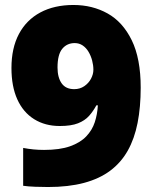

<svg xmlns="http://www.w3.org/2000/svg" viewBox="-20 -741 618 771"><path d="M173 10Q151 10 122 9Q93 8 73 5V-147Q94 -143 114.5 -141Q135 -139 157 -139Q220 -139 261 -153.5Q302 -168 326 -193Q350 -218 360.5 -250Q371 -282 373 -318H367Q354 -294 337.5 -275.5Q321 -257 293.5 -246Q266 -235 220 -235Q161 -235 117 -262.5Q73 -290 49.5 -342Q26 -394 26 -468Q26 -548 56 -604.5Q86 -661 142 -691Q198 -721 275 -721Q351 -721 412 -687Q473 -653 509 -579.5Q545 -506 545 -389Q545 -311 532.5 -247.5Q520 -184 493 -136Q466 -88 422.5 -55.5Q379 -23 317 -6.5Q255 10 173 10ZM278 -383Q301 -383 318.5 -395Q336 -407 345.5 -425Q355 -443 355 -461Q355 -479 350 -498Q345 -517 335.5 -533Q326 -549 312 -558.5Q298 -568 280 -568Q249 -568 230 -545Q211 -522 211 -470Q211 -430 227.5 -406.5Q244 -383 278 -383Z"/></svg>

Font: Noto Sans Devanagari Black
Style: Regular
Weight: 900
Version: Version 2.003